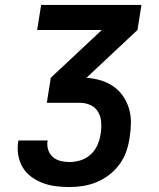

<svg xmlns="http://www.w3.org/2000/svg" viewBox="-20 -755 640 775"><path d="M260 0Q232 0 204.5 -3.5Q177 -7 152 -16.5Q127 -26 105.5 -42Q84 -58 71 -80.5Q58 -103 53.5 -130Q49 -157 54 -186Q54 -186 54 -187Q54 -188 54 -188H173Q173 -188 173 -187.5Q173 -187 172 -187Q169 -168 174.5 -150.5Q180 -133 193 -121.5Q206 -110 224 -105.5Q242 -101 260 -101Q283 -101 305.5 -108Q328 -115 346 -131.5Q364 -148 373.5 -170Q383 -192 386 -214Q390 -237 388.5 -260.5Q387 -284 376.5 -302.5Q366 -321 346 -330.5Q326 -340 303 -340H169L185 -441L391 -634H130L146 -735H551L535 -634L329 -441Q359 -439 387 -430.5Q415 -422 438 -406Q461 -390 477 -366.5Q493 -343 501 -315.5Q509 -288 508.5 -258Q508 -228 503 -198Q499 -170 489.5 -143Q480 -116 462.5 -92Q445 -68 421 -49.5Q397 -31 370.5 -20Q344 -9 316 -4.5Q288 0 260 0Z"/></svg>

Font: Iosevka SS04 Extended Oblique
Style: Bold
Weight: 700
Width: 7
Italic angle: -9°
Monospace: yes
Designer: Belleve Invis
Foundry: Belleve Invis
Version: Version 19.0.0; ttfautohint (v1.8.4)